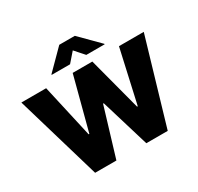

<svg xmlns="http://www.w3.org/2000/svg" viewBox="-190 -1161 1434 1389"><g transform="rotate(-30 527.5 -466.0)"><path d="M16.6 -707H223.6L323.2 -264.6H329.1L445.3 -707H609.4L726.6 -262.7H732.4L832 -707H1039.1L831.1 0H652.3L530.3 -404.3H524.4L402.3 0H224.6ZM527.3 -847.7 460 -770.5H306.6V-774.4L462.9 -931.6H592.8L749 -774.4V-770.5H595.7Z"/></g></svg>

Font: Pretendard JP Black
Style: Regular
Weight: 900
Designer: Base glyphs from Inter by Rasmus Andersson; Hangeul glyphs from Noto Sans CJK(Source Han Sans) by Jang Soo-young and Kan
Foundry: Kil Hyung-jin
Version: Version 1.309